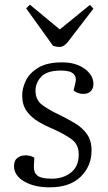

<svg xmlns="http://www.w3.org/2000/svg" viewBox="-20 -788 463 822"><path d="M203 -23Q250 -23 283.5 -49Q317 -75 317 -127Q317 -169 287.5 -191Q258 -213 207 -236Q173 -250 143 -268Q113 -286 94 -312.5Q75 -339 75 -380Q75 -410 90.5 -442.5Q106 -475 143.5 -498Q181 -521 246 -521Q305 -521 342.5 -493.5Q380 -466 380 -429Q380 -409 368.5 -397.5Q357 -386 337 -386Q323 -386 312 -390.5Q301 -395 295 -401L303 -434Q309 -457 295 -471.5Q281 -486 241 -486Q182 -486 157 -460Q132 -434 132 -399Q132 -360 161 -338.5Q190 -317 233 -297Q270 -279 301.5 -260Q333 -241 352.5 -213.5Q372 -186 372 -144Q372 -77 325.5 -31.5Q279 14 193 14Q126 14 83 -11.5Q40 -37 40 -77Q40 -101 54.5 -112Q69 -123 89 -123Q110 -123 127 -113L125 -76Q124 -49 140.5 -36Q157 -23 203 -23ZM92 -752 108 -768 236 -662 365 -767 380 -751 274 -613Q265 -601 255.5 -594Q246 -587 234 -587Q221 -587 207 -592Z"/></svg>

Font: Literata 36pt Light
Style: Italic
Weight: 300
Italic angle: -2°
Designer: Latin by Veronika Burian and Jose Scaglione. Greek by Irene Vlachou. Cyrillic by Vera Evstafieva
Foundry: TypeTogether
Version: Version 3.002